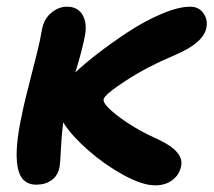

<svg xmlns="http://www.w3.org/2000/svg" viewBox="-20 -496 635 571"><path d="M87.9 53.2Q41.5 53.2 32.2 -0.5Q22.9 -54.2 44.9 -153.8Q53.2 -195.8 72.8 -270.5Q92.3 -345.2 98.1 -373Q103 -400.9 105 -409.2Q111.3 -440.9 133.1 -458.5Q154.8 -476.1 179.2 -476.1Q211.4 -476.1 225.8 -451.2Q240.2 -426.3 231.9 -386.2Q225.1 -349.6 204.1 -280.8Q231 -306.2 270.8 -336.9Q310.5 -367.7 359.6 -400.1Q408.7 -432.6 459.5 -454.3Q510.3 -476.1 545.9 -476.1Q570.8 -476.1 584.5 -457.3Q598.1 -438.5 594.2 -416Q587.9 -370.1 502 -333Q418.5 -297.9 354.5 -256.3Q290.5 -214.8 288.1 -200.2Q285.2 -185.1 335 -147.7Q384.8 -110.4 453.1 -80.1Q525.9 -45.4 519 -3.9Q514.6 22.5 493.7 38.8Q472.7 55.2 441.9 55.2Q403.3 55.2 347.7 24.7Q292 -5.9 244.1 -47.6Q196.3 -89.4 171.9 -126Q169.9 -129.9 168 -131.8Q163.1 -94.7 161.1 -52.5Q159.2 -10.3 157.2 0Q152.3 26.4 133.5 39.8Q114.7 53.2 87.9 53.2Z"/></svg>

Font: Shantell Sans Bouncy
Style: Italic
Weight: 600
Italic angle: -11.31°
Designer: Stephen Nixon, Anya Danilova, Shantell Martin
Foundry: Arrow Type
Version: Version 1.006;[9816181b4]